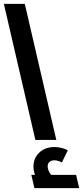

<svg xmlns="http://www.w3.org/2000/svg" viewBox="-33 -728 432 999"><path d="M-13 -708H96L260 0H151ZM379 251H146L130 182H149Q141 158 141 139Q141 95 171.5 66Q202 37 251 37Q267 37 286.5 41.5Q306 46 320 54L289 117Q267 106 250 106Q234 106 224.5 114.5Q215 123 215 137Q215 159 233 182H363Z"/></svg>

Font: Cairo SemiBold
Style: Italic
Weight: 600
Italic angle: -13°
Designer: Mohamed Gaber, Accademia di Belle Arti di Urbino and others
Foundry: Kief Type Foundry, Accademia di Belle Arti di Urbino and others
Version: Version 3.011